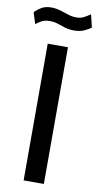

<svg xmlns="http://www.w3.org/2000/svg" viewBox="-110 -956 513 1000"><g transform="rotate(10 146.5 -456.5)"><path d="M91.5 -723H198.5V0H91.5ZM303.5 -845.5Q290 -835 267.8 -824.8Q245.5 -814.5 213.5 -814.5Q186.5 -814.5 165.5 -821.2Q144.5 -828 125 -834.5Q105.5 -841 82 -841Q57 -841 41.5 -833Q26 -825 9.5 -812L-9.5 -872.5Q7.5 -889 27.5 -900.5Q47.5 -912 77.5 -912Q103 -912 125.5 -905Q148 -898 169.8 -890.8Q191.5 -883.5 213.5 -883.5Q237 -883.5 254.5 -892.8Q272 -902 287 -913Z"/></g></svg>

Font: Public Sans Medium
Style: Regular
Weight: 500
Designer: The Public Sans Project Authors: Dan O. Williams and USWDS (Libre Franklin designed by Pablo Impallari and Rodrigo Fuenz
Version: Version 1.007